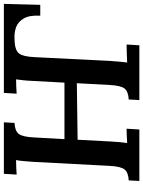

<svg xmlns="http://www.w3.org/2000/svg" viewBox="106 -846 740 992"><g transform="rotate(-90 476.0 -350.0)"><path d="M37 0 40 -55Q81 -57 96.5 -76.5Q112 -96 115 -154L136 -553Q138 -578 140 -601Q142 -624 145 -637Q128 -637 105.5 -636Q83 -635 70 -634L74 -700H340L337 -645Q296 -643 280.5 -623.5Q265 -604 262 -546L253 -387H545L554 -553Q555 -578 557.5 -601Q560 -624 562 -637Q546 -637 523.5 -636Q501 -635 488 -634L492 -700H952L947 -512H891Q894 -568 876.5 -597.5Q859 -627 831 -637Q803 -647 772 -645L751 -644Q711 -641 695.5 -621Q680 -601 677 -545L657 -149Q655 -122 653 -98.5Q651 -75 649 -63Q668 -64 697 -65Q726 -66 742 -66L738 0H455L458 -55Q499 -57 514.5 -76.5Q530 -96 533 -154L542 -323L250 -319L241 -149Q238 -92 233 -63Q249 -64 271.5 -65Q294 -66 307 -66L303 0Z"/></g></svg>

Font: Lora SemiBold
Style: Italic
Weight: 600
Italic angle: -3°
Designer: Olga Karpushina, Alexei Vanyashin (Cyrillic)
Foundry: Cyreal
Version: Version 3.011; ttfautohint (v1.8.4.7-5d5b)